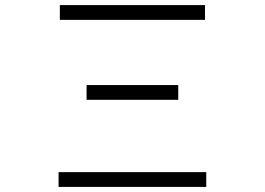

<svg xmlns="http://www.w3.org/2000/svg" viewBox="-20 -694 1040 754"><path d="M790 40H210V-18H790ZM680 -302H320V-360H680ZM785 -616H215V-674H785Z"/></svg>

Font: NanumGothicCoding
Style: Regular
Weight: 400
Monospace: yes
Designer: Kwon Bruce; Nicolas Noh; Sung-woo Choi; Go-un Cha; Soo-hyun Park;
Foundry: NHN Corporation
Version: Version 2.000;PS 1;hotconv 1.0.49;makeotf.lib2.0.14853